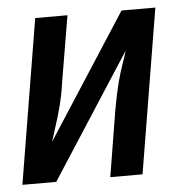

<svg xmlns="http://www.w3.org/2000/svg" viewBox="-43 -562 587 605"><g transform="rotate(-5 250.0 -260.0)"><path d="M4 0 90 -520H192L157 -312Q154 -289 149 -265.5Q144 -242 137.5 -219Q131 -196 123.5 -173Q116 -150 109 -127L363 -520H470L384 0H282L316 -208Q320 -231 325 -254.5Q330 -278 336 -301Q342 -324 350 -347Q358 -370 365 -393L111 0Z"/></g></svg>

Font: Iosevka SS18 Semibold
Style: Italic
Weight: 600
Italic angle: -9°
Monospace: yes
Designer: Belleve Invis
Foundry: Belleve Invis
Version: Version 25.1.1; ttfautohint (v1.8.4)